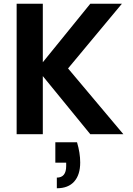

<svg xmlns="http://www.w3.org/2000/svg" viewBox="-20 -718 713 1027"><path d="M276 43H392Q409 100 409 151Q409 217 377 253Q345 289 284 289V232Q334 232 334 170V152H276ZM463 0 209 -311V0H69V-698H209V-385L463 -698H632L344 -352L640 0Z"/></svg>

Font: SVN-Poppins SemiBold
Style: Regular
Weight: 600
Designer: Ninad Kale (Devanagari), Jonny Pinhorn (Latin)
Foundry: Indian Type Foundry
Version: Version 3.002 2017